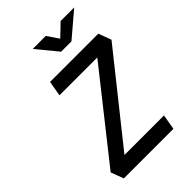

<svg xmlns="http://www.w3.org/2000/svg" viewBox="-260 -1002 1106 1106"><g transform="rotate(-45 293.0 -449.0)"><path d="M136.7 -52.7 41.5 -78.1 490.7 -645.5 585.4 -615.2ZM70.8 0 41.5 -78.1 136.7 -92.8H490.7L474.6 0ZM147 -600.6 163.1 -693.4H556.2L585.4 -615.2L503.9 -600.6ZM331.5 -771.5 227.1 -898.4H333L384.8 -822.3H375L454.1 -898.4H564.9L415.5 -771.5Z"/></g></svg>

Font: Cascadia Code
Style: Italic
Weight: 400
Italic angle: -10°
Designer: Aaron Bell
Foundry: Saja Typeworks
Version: Version 2407.024